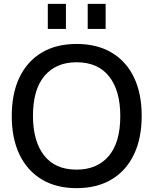

<svg xmlns="http://www.w3.org/2000/svg" viewBox="-20 -966 796 996"><path d="M377 10Q272 10 197 -35Q122 -80 81.5 -163.5Q41 -247 41 -364Q41 -482 81.5 -565.5Q122 -649 197 -693.5Q272 -738 377 -738Q483 -738 558.5 -693.5Q634 -649 674.5 -565.5Q715 -482 715 -365Q715 -248 674.5 -164Q634 -80 558.5 -35Q483 10 377 10ZM377 -86Q484 -86 544 -156.5Q604 -227 604 -364Q604 -496 546 -569.5Q488 -643 377 -643Q271 -643 211 -572.5Q151 -502 151 -365Q151 -234 208.5 -160Q266 -86 377 -86ZM228 -816V-946H322V-816ZM435 -816V-946H528V-816Z"/></svg>

Font: BDO Grotesk
Style: Regular
Weight: 400
Designer: Deni Anggara
Foundry: Lokal Container
Version: Version 2.000